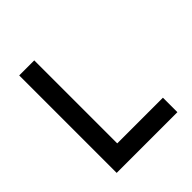

<svg xmlns="http://www.w3.org/2000/svg" viewBox="-188 -838 975 975"><g transform="rotate(-45 299.5 -350.0)"><path d="M98 0V-700H206V-104H534V0Z"/></g></svg>

Font: Lexend Deca
Style: Regular
Weight: 400
Designer: Bonnie Shaver-Troup, Thomas Jockin
Foundry: Lexend
Version: Version 1.008; ttfautohint (v1.8.4.7-5d5b)